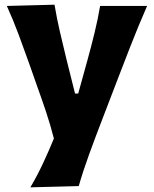

<svg xmlns="http://www.w3.org/2000/svg" viewBox="-20 -586 662 827"><path d="M110.8 220.9 319.2 215.5Q336.3 155.1 363.5 79.8Q390.8 4.6 432.1 -102.2L492.5 -259.6Q519.7 -330.1 539.3 -380.5Q558.9 -430.8 576.3 -472.9Q593.8 -515 613.6 -560.4H411.3Q401.4 -502.6 387.6 -446Q373.9 -389.5 357.9 -331.4L316.9 -183.1H303.2L266 -331.9Q251.3 -392.1 238.1 -448.9Q224.9 -505.7 214.8 -565.8L9.4 -560.4Q36.5 -500.8 60.1 -437.5Q83.7 -374.2 105 -314.1L140.5 -213.1Q160 -159.3 179 -102.4Q197.9 -45.4 212.1 10.6Q190.8 62.7 166 115.9Q141.3 169.1 110.8 220.9Z"/></svg>

Font: Pinar FD VF
Style: Regular
Weight: 300
Designer: Amin Abedi
Version: Version 2.000